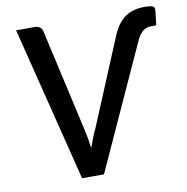

<svg xmlns="http://www.w3.org/2000/svg" viewBox="-81 -802 857 880"><g transform="rotate(-10 347.5 -362.0)"><path d="M50.5 -720H138Q153 -720 161.8 -712.5Q170.5 -705 173 -693.5L280.5 -216Q285 -197 289 -174.8Q293 -152.5 296 -128.5Q304 -152.5 312.8 -174.8Q321.5 -197 331 -216L500 -621.5Q522.5 -673.5 558 -698.5Q593.5 -723.5 648 -723.5Q664 -723.5 673.8 -722.2Q683.5 -721 688.5 -717.8Q693.5 -714.5 694.5 -709Q695.5 -703.5 694.5 -694.5L687 -631H661.5Q620.5 -631 596 -578.5L332.5 0H230.5Z"/></g></svg>

Font: Lato Semibold
Style: Italic
Weight: 600
Italic angle: -7°
Designer: Lukasz Dziedzic
Foundry: tyPoland Lukasz Dziedzic
Version: Version 2.006; 2014-01-15